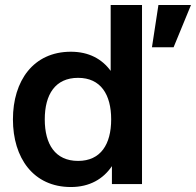

<svg xmlns="http://www.w3.org/2000/svg" viewBox="-20 -740 788 772"><path d="M551 0V-720H425V-455C390 -503 337 -532 265 -532C114 -532 32 -415 32 -260C32 -105 114 12 265 12C340 12 395 -20 430 -72V0ZM294 -93C202 -93 160 -160 160 -260C160 -360 202 -427 294 -427C385 -427 427 -360 427 -260C427 -160 385 -93 294 -93ZM591 -550H678L748 -720H617Z"/></svg>

Font: Aspekta 600
Style: Regular
Weight: 600
Designer: Ivo Dolenc
Version: Version 2.100